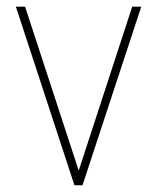

<svg xmlns="http://www.w3.org/2000/svg" viewBox="-20 -548 464 568"><path d="M208.5 -29.8 371.1 -528.3H397.9L224.1 0H201.2ZM54.2 -528.3 217.3 -29.8 223.6 0H200.2L26.9 -528.3Z"/></svg>

Font: Roboto Condensed Thin
Style: Regular
Weight: 250
Width: 3
Designer: Christian Robertson
Foundry: Google
Version: Version 3.009; 2024